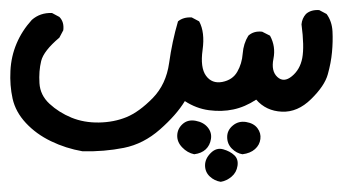

<svg xmlns="http://www.w3.org/2000/svg" viewBox="-27 -19 680 381"><path d="M411.1 341.8Q398.4 339.8 389.2 331.1Q379.9 322.3 379.9 309.1Q379.9 295.9 391.1 284.7Q402.3 273.4 416 277.3Q429.7 281.2 438 289.1Q446.3 296.9 444.3 310.1Q442.4 323.2 432.6 331.5Q422.9 339.8 411.1 341.8ZM358.4 287.1Q344.7 284.2 334.5 273.4Q324.2 262.7 324.7 249.5Q325.2 236.3 335.4 227.1Q345.7 217.8 361.3 220.7Q377 223.6 385.3 233.9Q393.6 244.1 391.6 256.8Q389.6 269.5 381.3 277.3Q373 285.2 358.4 287.1ZM454.1 287.1Q442.4 285.2 433.1 275.9Q423.8 266.6 423.8 252.9Q423.8 239.3 435.1 230Q446.3 220.7 461.4 223.1Q476.6 225.6 483.9 235.4Q491.2 245.1 489.7 256.8Q488.3 268.6 479 276.9Q469.7 285.2 454.1 287.1ZM136.7 281.2Q103.5 275.4 74.2 261.2Q44.9 247.1 24.4 225.1Q3.9 203.1 -2 176.8Q-7.8 150.4 -6.3 121.6Q-4.9 92.8 5.9 67.4Q16.6 42 36.1 20.5Q52.7 5.9 76.2 6.8L90.8 14.6Q100.6 24.4 98.6 41L90.8 55.7Q59.6 82 54.7 102.1Q49.8 122.1 51.3 146Q52.7 169.9 71.3 187Q89.8 204.1 114.7 214.4Q139.6 224.6 169.4 224.1Q199.2 223.6 224.1 213.4Q249 203.1 275.9 175.8Q302.7 148.4 308.6 106Q314.5 63.5 326.2 23.4Q336.9 14.6 353.5 15.6L368.2 23.4Q379.9 44.9 375 80.1Q370.1 115.2 381.8 131.3Q393.6 147.5 414.1 143.6Q434.6 139.6 443.8 123.5Q453.1 107.4 454.6 87.4Q456.1 67.4 465.8 51.8Q476.6 42 493.2 43.9L508.8 51.8Q520.5 73.2 515.6 97.7Q510.7 122.1 523.4 133.8Q536.1 145.5 552.2 132.3Q568.4 119.1 572.8 96.2Q577.1 73.2 571.3 29.3Q572.3 17.6 580.1 8.8Q589.8 0 606.4 1L621.1 8.8Q631.8 23.4 632.8 43.5Q633.8 63.5 631.8 84.5Q629.9 105.5 623.5 128.4Q617.2 151.4 590.3 177.7Q563.5 204.1 532.2 202.6Q501 201.2 481.4 178.7Q459 193.4 436 198.2Q413.1 203.1 387.7 199.7Q362.3 196.3 339.8 181.6Q323.2 209 290.5 237.8Q257.8 266.6 218.8 274.4Q179.7 282.2 136.7 281.2Z"/></svg>

Font: JasonHandwriting1
Style: Regular
Weight: 400
Version: Version 1.48.20